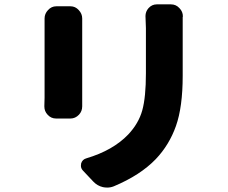

<svg xmlns="http://www.w3.org/2000/svg" viewBox="-20 -806 1040 877"><path d="M183.6 -721.7Q183.6 -743.2 199.2 -759.8Q214.8 -777.3 237.3 -777.3H301.8Q324.2 -777.3 339.8 -759.8Q355.5 -743.2 355.5 -721.7Q355.5 -720.7 355.5 -719.7Q355.5 -709 355.5 -698.2V-358.4Q355.5 -343.8 355.5 -322.3Q355.5 -321.3 355.5 -320.3Q355.5 -297.9 340.8 -282.2Q324.2 -264.6 301.8 -264.6H236.3Q212.9 -264.6 197.3 -282.2Q182.6 -297.9 182.6 -319.3Q182.6 -320.3 182.6 -322.3Q183.6 -344.7 183.6 -359.4V-698.2ZM644.5 -732.4Q644.5 -752.9 658.2 -768.6Q673.8 -786.1 696.3 -786.1H760.7Q784.2 -786.1 799.8 -768.6Q815.4 -752.9 815.4 -730.5Q815.4 -729.5 814.5 -728.5Q814.5 -703.1 814.5 -677.7V-460Q814.5 -317.4 783.7 -230.5Q752.9 -143.6 691.4 -79.1Q621.1 -5.9 500 44.9Q485.4 50.8 469.7 50.8Q460 50.8 450.2 48.8Q424.8 43 406.2 23.4L358.4 -27.3Q349.6 -37.1 349.6 -48.8Q349.6 -53.7 350.6 -59.6Q356.4 -78.1 375 -83Q496.1 -119.1 565.4 -191.4Q613.3 -242.2 629.9 -302.2Q646.5 -362.3 646.5 -470.7V-677.7Z"/></svg>

Font: Gen Jyuu Gothic Heavy
Style: Bold
Weight: 900
Designer: [Source Han Sans]
Ryoko NISHIZUKA  (kana & ideographs); Paul D. Hunt (Latin, Greek & Cyrillic); Wenlong ZHANG  (bopomofo
Version: Version 1.002.20150607